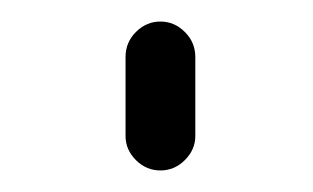

<svg xmlns="http://www.w3.org/2000/svg" viewBox="-20 -403 293 180"><path d="M97.7 -275.4V-349.6Q97.7 -363.3 107.4 -373Q117.2 -382.8 130.4 -382.8Q143.6 -382.8 153.3 -373Q163.1 -363.3 163.1 -349.6V-275.4Q163.1 -262.7 153.3 -252.9Q143.6 -243.2 130.4 -243.2Q117.2 -243.2 107.4 -252.9Q97.7 -262.7 97.7 -275.4Z"/></svg>

Font: Gen Jyuu Gothic Light
Style: Regular
Weight: 200
Designer: [Source Han Sans]
Ryoko NISHIZUKA  (kana & ideographs); Paul D. Hunt (Latin, Greek & Cyrillic); Wenlong ZHANG  (bopomofo
Version: Version 1.002.20150607